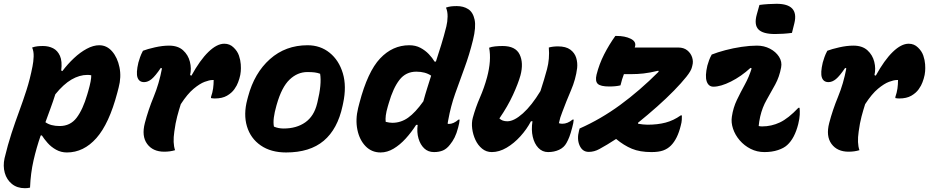

<svg xmlns="http://www.w3.org/2000/svg" viewBox="-55 -790 4888 1010"><path d="M114 -540Q128 -545 141.5 -546.5Q155 -548 171 -548Q201 -548 224.5 -536Q248 -524 260.5 -496Q273 -468 267 -419L273 -416Q301 -453 334 -484Q367 -515 401.5 -533.5Q436 -552 467 -552Q507 -552 535 -519.5Q563 -487 573.5 -436Q584 -385 569 -329L562 -302Q519 -139 452 -63.5Q385 12 297 12Q266 12 240 -2.5Q214 -17 195.5 -38Q177 -59 165 -78L159 -77Q137 -14 121.5 53.5Q106 121 103 197Q91 200 76 200Q35 200 7.5 177.5Q-20 155 -30 119Q-40 83 -31 42Q-14 -29 5.5 -88.5Q25 -148 45.5 -203.5Q66 -259 84.5 -316.5Q103 -374 116 -441Q121 -465 122 -492.5Q123 -520 114 -540ZM405 -396Q363 -396 321 -371.5Q279 -347 236 -294Q224 -256 210.5 -219.5Q197 -183 184 -147Q212 -127 259 -127Q315 -127 348 -170.5Q381 -214 404 -293L409 -310Q426 -369 425 -394Q420 -395 415 -395.5Q410 -396 405 -396Z M697 -523Q720 -532 760 -541Q800 -550 834 -550Q881 -550 908 -525.5Q935 -501 944 -465Q953 -429 945 -395L952 -392Q997 -474 1041.5 -517Q1086 -560 1125 -560Q1154 -560 1174 -540Q1194 -521 1202 -497.5Q1210 -474 1211.5 -452Q1213 -430 1211.5 -414.5Q1210 -399 1209 -396L1204 -376Q1203 -373 1197.5 -357Q1192 -341 1178 -321Q1164 -301 1139 -286.5Q1114 -272 1075 -272Q1070 -272 1065.5 -272.5Q1061 -273 1055 -274V-280Q1063 -303 1066 -324.5Q1069 -346 1069 -369H1062Q1047 -369 1021.5 -359.5Q996 -350 963.5 -323Q931 -296 896 -242Q886 -211 877 -177Q868 -143 862 -98Q853 -37 866 0Q840 8 809 8Q749 8 719 -33Q689 -74 707 -143Q725 -212 753.5 -281Q782 -350 797 -430L791 -433Q762 -390 742.5 -374Q723 -358 703 -358Q677 -358 668.5 -382Q660 -406 673 -461Q677 -475 682 -489.5Q687 -504 697 -523Z M1563 -552Q1630 -552 1679 -512.5Q1728 -473 1748.5 -404.5Q1769 -336 1750 -247L1747 -233Q1721 -111 1648 -49.5Q1575 12 1450 12Q1370 12 1316.5 -25Q1263 -62 1244 -125.5Q1225 -189 1246 -267L1250 -282Q1283 -406 1365 -479Q1447 -552 1563 -552ZM1562 -411Q1510 -411 1468.5 -371.5Q1427 -332 1401 -241L1399 -234Q1389 -199 1385.5 -171.5Q1382 -144 1386 -124Q1409 -114 1437 -114Q1505 -114 1551 -146.5Q1597 -179 1613 -245L1615 -253Q1638 -347 1629 -402Q1616 -407 1600.5 -409Q1585 -411 1562 -411Z M2098 -552Q2131 -552 2156.5 -538.5Q2182 -525 2201 -505Q2220 -485 2231 -466H2238Q2252 -509 2266 -554Q2280 -599 2293 -651Q2299 -675 2299.5 -702.5Q2300 -730 2291 -750Q2305 -755 2318.5 -756.5Q2332 -758 2348 -758Q2383 -758 2408 -742Q2433 -726 2441.5 -687Q2450 -648 2433 -579Q2414 -502 2388.5 -433Q2363 -364 2339.5 -297.5Q2316 -231 2303 -159Q2301 -149 2300.5 -145Q2300 -141 2300 -139Q2302 -138 2306 -138Q2331 -138 2357 -161H2363Q2362 -144 2355 -119Q2347 -88 2336.5 -67Q2326 -46 2312 -29Q2295 -7 2275 1.5Q2255 10 2228 10Q2197 10 2176.5 -9.5Q2156 -29 2146.5 -61.5Q2137 -94 2142 -133H2134Q2109 -94 2079 -61Q2049 -28 2015.5 -8Q1982 12 1947 12Q1900 12 1868 -21Q1836 -54 1825 -107.5Q1814 -161 1829 -222L1836 -249Q1879 -413 1944.5 -482.5Q2010 -552 2098 -552ZM1974 -149Q1994 -144 2009 -144Q2054 -144 2092 -171Q2130 -198 2172 -257Q2182 -294 2192.5 -327Q2203 -360 2213 -392Q2182 -413 2135 -413Q2080 -413 2046.5 -370Q2013 -327 1990 -247L1985 -230Q1977 -203 1974.5 -183Q1972 -163 1974 -149Z M2518 -539Q2530 -544 2549.5 -546Q2569 -548 2589 -548Q2657 -548 2678.5 -503.5Q2700 -459 2683 -394Q2671 -351 2643.5 -291Q2616 -231 2572 -167Q2587 -152 2614 -152Q2649 -152 2695.5 -193.5Q2742 -235 2788 -311Q2808 -372 2822.5 -426Q2837 -480 2832 -540Q2853 -546 2880 -546Q2922 -546 2945 -529Q2968 -512 2976 -486Q2984 -460 2981 -432Q2974 -374 2948.5 -314.5Q2923 -255 2903 -201Q2891 -172 2885 -142Q2893 -139 2903 -139Q2931 -139 2957 -161H2963Q2962 -144 2955 -119Q2947 -88 2940 -70Q2933 -52 2925 -38Q2912 -14 2886 -2Q2860 10 2828 10Q2798 10 2777 -12Q2756 -34 2747.5 -70.5Q2739 -107 2746 -152H2738Q2716 -110 2682.5 -73Q2649 -36 2610 -13Q2571 10 2532 10Q2503 10 2481 -8Q2459 -26 2446 -54Q2433 -82 2429 -113Q2425 -144 2432 -170Q2447 -225 2469.5 -276.5Q2492 -328 2507 -383Q2531 -473 2518 -539Z M3182 -601H3188Q3232 -601 3262 -586.5Q3292 -572 3286 -547Q3285 -543 3284 -540H3513Q3542 -540 3560.5 -525Q3579 -510 3586 -488Q3593 -466 3587 -445L3585 -437Q3581 -418 3555.5 -386Q3530 -354 3490.5 -313.5Q3451 -273 3402 -229.5Q3353 -186 3301 -144L3302 -139Q3314 -137 3326.5 -135.5Q3339 -134 3351 -134Q3404 -134 3446 -145Q3488 -156 3526 -183H3532Q3532 -172 3531.5 -159.5Q3531 -147 3526 -129Q3509 -59 3474 -24Q3457 -7 3433.5 1.5Q3410 10 3372 10Q3311 10 3269 -7.5Q3227 -25 3186 -59Q3137 -27 3098 -6Q3071 9 3042 9Q3009 9 2994 -24.5Q2979 -58 2991 -103L2994 -114Q3105 -163 3207.5 -238Q3310 -313 3410 -413L3408 -418Q3362 -407 3330 -403.5Q3298 -400 3266 -400H3227Q3222 -387 3217.5 -372.5Q3213 -358 3209 -341Q3185 -335 3150 -335Q3104 -335 3089.5 -349Q3075 -363 3083 -397Q3097 -453 3123 -504Q3149 -555 3182 -601Z M3689 -503Q3719 -515 3760.5 -526Q3802 -537 3846 -543.5Q3890 -550 3927 -550Q3964 -550 3995 -534Q4026 -518 4043 -491.5Q4060 -465 4054 -435Q4045 -386 4023 -345.5Q4001 -305 3978 -265Q3955 -225 3944 -177Q3941 -164 3939 -151Q3937 -138 3936 -127Q3941 -126 3945.5 -125.5Q3950 -125 3954 -125Q4003 -125 4047.5 -146Q4092 -167 4145 -223H4151Q4153 -207 4152 -186.5Q4151 -166 4144 -137Q4125 -62 4086 -27Q4069 -11 4037.5 -0.5Q4006 10 3966 10Q3927 10 3893.5 -7Q3860 -24 3836 -52Q3812 -80 3801 -113Q3790 -146 3795 -177Q3802 -224 3821.5 -264.5Q3841 -305 3863 -345Q3885 -385 3899 -430L3893 -433Q3844 -388 3790 -361Q3736 -334 3698 -334Q3672 -334 3662.5 -362Q3653 -390 3666 -445Q3670 -459 3675 -473Q3680 -487 3689 -503ZM3940 -764Q3962 -767 3986.5 -768.5Q4011 -770 4030 -770Q4148 -770 4124 -669L4111 -617Q4089 -614 4065.5 -612.5Q4042 -611 4022 -611Q3958 -611 3934.5 -635.5Q3911 -660 3926 -714Z M4297 -523Q4320 -532 4360 -541Q4400 -550 4434 -550Q4481 -550 4508 -525.5Q4535 -501 4544 -465Q4553 -429 4545 -395L4552 -392Q4597 -474 4641.5 -517Q4686 -560 4725 -560Q4754 -560 4774 -540Q4794 -521 4802 -497.5Q4810 -474 4811.5 -452Q4813 -430 4811.5 -414.5Q4810 -399 4809 -396L4804 -376Q4803 -373 4797.5 -357Q4792 -341 4778 -321Q4764 -301 4739 -286.5Q4714 -272 4675 -272Q4670 -272 4665.5 -272.5Q4661 -273 4655 -274V-280Q4663 -303 4666 -324.5Q4669 -346 4669 -369H4662Q4647 -369 4621.5 -359.5Q4596 -350 4563.5 -323Q4531 -296 4496 -242Q4486 -211 4477 -177Q4468 -143 4462 -98Q4453 -37 4466 0Q4440 8 4409 8Q4349 8 4319 -33Q4289 -74 4307 -143Q4325 -212 4353.5 -281Q4382 -350 4397 -430L4391 -433Q4362 -390 4342.5 -374Q4323 -358 4303 -358Q4277 -358 4268.5 -382Q4260 -406 4273 -461Q4277 -475 4282 -489.5Q4287 -504 4297 -523Z"/></svg>

Font: Recursive Mn Csl St XBd
Style: Italic
Weight: 800
Italic angle: -15°
Monospace: yes
Version: Version 1.079;hotconv 1.0.112;makeotfexe 2.5.65598; ttfautoh